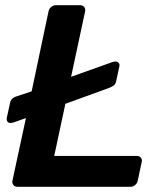

<svg xmlns="http://www.w3.org/2000/svg" viewBox="-20 -720 622 740"><path d="M48 0Q37 0 31.5 -7Q26 -14 28 -24L80 -265L35 -249Q26 -246 21 -246Q13 -246 9 -251Q5 -256 6 -265L18 -320Q20 -332 26 -338.5Q32 -345 45 -349L102 -368L167 -676Q169 -686 177 -693Q185 -700 196 -700H288Q299 -700 304.5 -693Q310 -686 308 -676L254 -424L411 -480Q420 -483 424 -483Q432 -483 437 -478Q442 -473 440 -464L428 -409Q426 -397 419.5 -391.5Q413 -386 400 -381L232 -320L189 -119H507Q517 -119 523 -112Q529 -105 526 -95L511 -24Q509 -14 501 -7Q493 0 482 0Z"/></svg>

Font: Rubik Medium
Style: Italic
Weight: 500
Italic angle: -12°
Designer: Hubert and Fischer
Foundry: Hubert and Fischer
Version: Version 2.300;gftools[0.9.30]